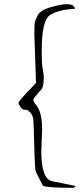

<svg xmlns="http://www.w3.org/2000/svg" viewBox="-20 -779 382 919"><path d="M140.6 -305.7Q136.7 -294.9 152.3 -277.3Q181.6 -244.1 181.6 -158.2L177.7 -54.7Q177.7 76.2 228.5 87.9L341.8 111.3Q337.9 119.1 330.1 120.1Q209 120.1 185.5 110.4L152.3 44.9Q146.5 33.2 144 -78.1Q141.6 -189.5 139.2 -209Q136.7 -228.5 124 -241.2Q111.3 -253.9 105.5 -253.9H95.7Q86.9 -253.9 77.6 -267.6Q68.4 -281.2 68.4 -287.1Q74.2 -299.8 105.5 -333L152.3 -381.8L144.5 -612.3Q144.5 -661.1 146.5 -671.9Q148.4 -682.6 161.1 -706.5Q173.8 -730.5 222.7 -744.6Q271.5 -758.8 297.9 -758.8Q324.2 -758.8 331.1 -750.5Q337.9 -742.2 339.8 -737.3Q257.8 -732.4 218.8 -706.5Q179.7 -680.7 179.7 -537.1Q179.7 -470.7 184.6 -447.3Q189.5 -423.8 189.5 -410.2Q189.5 -396.5 187.5 -377Q185.5 -357.4 174.8 -347.2Q164.1 -336.9 153.3 -322.3Q142.6 -307.6 140.6 -305.7Z"/></svg>

Font: Drukaatie burti
Style: Thin
Weight: 100
Version: Version 0.14